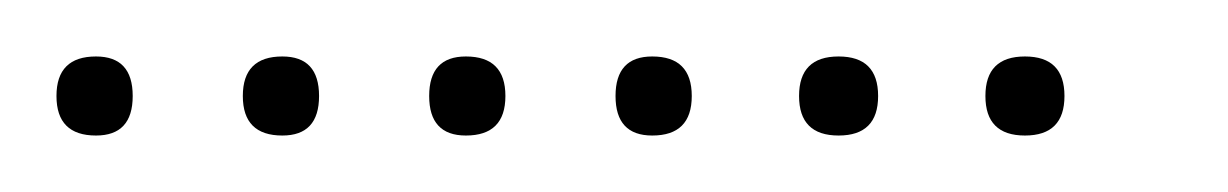

<svg xmlns="http://www.w3.org/2000/svg" viewBox="-20 -298 435 68"><path d="M14 -250Q0 -250 0 -264Q0 -278 14 -278Q27 -278 27 -264Q27 -250 14 -250ZM80 -250Q66 -250 66 -264Q66 -278 80 -278Q93 -278 93 -264Q93 -250 80 -250ZM145 -250Q132 -250 132 -264Q132 -278 145 -278Q159 -278 159 -264Q159 -250 145 -250ZM211 -250Q198 -250 198 -264Q198 -278 211 -278Q225 -278 225 -264Q225 -250 211 -250ZM277 -250Q263 -250 263 -264Q263 -278 277 -278Q291 -278 291 -264Q291 -250 277 -250ZM343 -250Q329 -250 329 -264Q329 -278 343 -278Q357 -278 357 -264Q357 -250 343 -250Z"/></svg>

Font: FRB American Cursive Just Xheight
Style: Italic
Weight: 400
Italic angle: -25°
Version: Version 2.0;Modular Font Editor K font №1